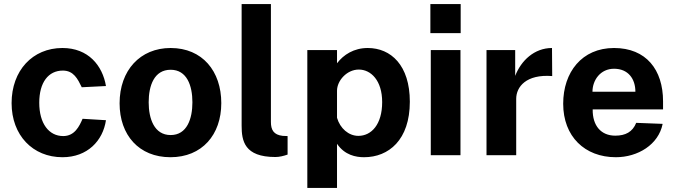

<svg xmlns="http://www.w3.org/2000/svg" viewBox="-20 -763 3320 944"><path d="M287 -527C140 -527 37 -416 37 -256C37 -98 141 10 287 10C410 10 486 -71 501 -172L386 -179C370 -142 347 -94 291 -94C220 -94 173 -156 173 -258C173 -358 218 -416 289 -416C342 -416 362 -375 382 -334L501 -340C484 -441 414 -527 287 -527Z M818 10C973 10 1068 -100 1068 -256C1068 -413 975 -527 819 -527C669 -527 568 -417 568 -255C568 -99 663 10 818 10ZM819 -99C738 -99 711 -180 711 -260C711 -342 738 -420 819 -420C899 -420 926 -342 926 -260C926 -180 900 -99 819 -99Z M1334 9C1353 9 1374 4 1394 -3V-94L1370 -95C1325 -100 1312 -125 1312 -163V-743H1168V-145C1168 -71 1181 9 1334 9Z M1491 161H1637V-56C1675 0 1730 10 1770 10C1891 10 1995 -75 1995 -263C1995 -442 1902 -527 1788 -527C1720 -527 1669 -494 1637 -452V-517H1491ZM1742 -95C1694 -95 1652 -132 1637 -184V-317C1637 -366 1685 -421 1744 -421C1804 -421 1859 -367 1859 -261C1859 -151 1806 -95 1742 -95Z M2245 -743H2096V-600H2245ZM2244 -517H2098V0H2244Z M2372 0H2518V-277C2518 -336 2567 -399 2695 -389L2694 -527C2607 -527 2542 -465 2513 -390V-517H2372Z M2894 -225H3240V-265C3240 -420 3157 -527 2999 -527C2841 -527 2749 -408 2749 -253C2749 -92 2855 10 3008 10C3116 10 3218 -52 3238 -154L3108 -159C3090 -114 3055 -96 3005 -96C2935 -96 2893 -145 2894 -225ZM2893 -312C2893 -369 2932 -425 2999 -425C3069 -425 3104 -375 3104 -312Z"/></svg>

Font: United Sans
Style: Bold
Weight: 700
Designer: Pablo Impallari, Rodrigo Fuenzalida (Modified by Dan O. Williams)
Version: Version 1.000;PS 001.000;hotconv 1.0.88;makeotf.lib2.5.64775